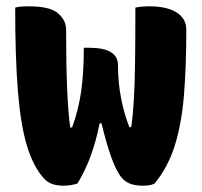

<svg xmlns="http://www.w3.org/2000/svg" viewBox="-20 -577 640 607"><path d="M245 -426H262Q353 -426 353 -371Q353 -316 363 -265.5Q373 -215 389 -175H395Q400 -210 403 -259Q406 -308 407 -380Q408 -452 408 -553Q427 -557 452 -557Q508 -557 538.5 -537.5Q569 -518 569 -483Q569 -366 561.5 -275.5Q554 -185 532.5 -116.5Q511 -48 468 4Q458 8 449.5 9Q441 10 430 10Q408 10 392 4Q376 -2 365 -15Q348 -35 332 -79.5Q316 -124 301 -187H295Q284 -132 267 -85Q250 -38 225 3Q206 10 179 10Q160 10 144.5 4.5Q129 -1 117 -15Q84 -53 64.5 -118.5Q45 -184 36.5 -290Q28 -396 28 -553Q39 -556 49.5 -556.5Q60 -557 71 -557Q139 -557 164 -534.5Q189 -512 189 -484Q189 -265 202 -174H208Q228 -229 236.5 -287.5Q245 -346 245 -426Z"/></svg>

Font: Recursive Mn Csl St Blk
Style: Regular
Weight: 900
Monospace: yes
Version: Version 1.079;hotconv 1.0.112;makeotfexe 2.5.65598; ttfautoh